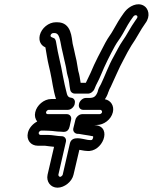

<svg xmlns="http://www.w3.org/2000/svg" viewBox="-20 -765 707 888"><path d="M210 -160C223 -160 241 -156 261 -156C271 -156 295 -148 302 -180L309 -212C312 -227 301 -237 290 -237H201C195 -237 192 -242 193 -246C194 -252 201 -257 205 -257H294C309 -257 322 -271 325 -282L326 -288C329 -302 320 -312 309 -313C287 -315 290 -334 279 -374C273 -400 269 -426 263 -455L257 -482C250 -511 244 -542 239 -572C238 -577 237 -581 234 -585C229 -592 211 -591 214 -602C215 -607 221 -612 226 -612H233C254 -612 257 -584 265 -543C269 -524 274 -506 277 -490L283 -464C287 -449 288 -430 293 -414C300 -395 300 -373 305 -348C307 -339 316 -332 326 -332H387C400 -332 413 -343 417 -354C426 -378 435 -389 447 -419C466 -465 488 -509 511 -551C523 -573 534 -584 548 -609C562 -635 580 -667 597 -689C607 -701 622 -692 613 -680L606 -670C583 -638 566 -602 547 -576C531 -553 520 -529 506 -504C482 -462 465 -413 447 -376C440 -364 435 -355 432 -342V-341C423 -318 414 -312 392 -312H377C362 -312 349 -298 346 -287L345 -282C342 -267 353 -257 364 -257H444C448 -257 453 -252 452 -246C451 -242 446 -237 440 -237H360C345 -237 332 -223 329 -212L319 -171C316 -156 328 -146 339 -146H344C359 -144 375 -140 393 -138L403 -136C410 -135 413 -136 410 -126C407 -117 404 -117 398 -117L386 -118C364 -121 312 -141 303 -101L270 43C269 47 262 53 258 53C254 53 249 47 250 43L285 -110C288 -125 277 -135 266 -135C246 -135 223 -141 201 -141H167C162 -141 158 -146 159 -151C160 -156 166 -161 171 -161H184C197 -161 203 -160 210 -160ZM481 -339 482 -341C485 -350 488 -356 492 -363C512 -405 530 -450 551 -488C565 -515 576 -536 588 -555C612 -589 630 -627 652 -657C678 -691 666 -726 646 -738C615 -757 577 -735 559 -713L552 -704C534 -679 519 -654 503 -625C493 -606 482 -595 467 -567C444 -523 420 -479 399 -428C391 -412 385 -399 377 -382H353C350 -399 348 -418 342 -437C339 -452 337 -467 334 -484L328 -510C325 -528 319 -548 316 -563C311 -588 312 -662 245 -662H238C205 -662 172 -635 164 -602C158 -575 169 -555 190 -546C195 -519 199 -488 206 -460L212 -434C222 -390 225 -351 239 -307H217C183 -307 150 -278 143 -246C139 -229 143 -215 152 -203C134 -194 114 -174 109 -151C101 -118 122 -91 155 -91H188C200 -90 213 -87 230 -86L200 43C193 75 214 103 246 103C278 103 313 75 320 43L347 -72C354 -71 362 -69 370 -68L381 -67C454 -58 501 -178 422 -186L415 -187H428C460 -187 494 -212 502 -246C509 -275 493 -301 465 -306C471 -314 478 -328 481 -339Z"/></svg>

Font: Electronic
Style: OutlineIt
Weight: 700
Version: Version 1.011